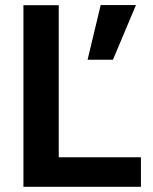

<svg xmlns="http://www.w3.org/2000/svg" viewBox="-20 -720 590 740"><path d="M70.3 -700H206.4V-114H523.2V0H70.3ZM368 -700.5H504L415.4 -489.9H317.6Z"/></svg>

Font: AF Albert Sans Medium
Style: Regular
Weight: 500
Designer: Andreas Rasmussen
Foundry: a.Foundry
Version: Version 1.300;Glyphs 3.2 (3231)